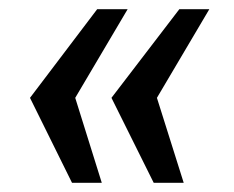

<svg xmlns="http://www.w3.org/2000/svg" viewBox="-20 -463 506 416"><path d="M313 -67 221.5 -251 368.5 -443H433.5L320 -251L378 -67ZM136 -67 45 -251 190.5 -443H256.5L143 -251L200.5 -67Z"/></svg>

Font: Public Sans SemiBold
Style: Italic
Weight: 600
Italic angle: -8°
Designer: The Public Sans project authors (U.S. Web Design System). Libre Franklin designed by Pablo Impallari and Rodrigo Fuenzal
Version: Version 1.007; ttfautohint (v1.8.1) -l 8 -r 50 -G 200 -x 14 